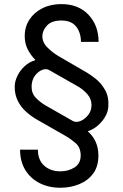

<svg xmlns="http://www.w3.org/2000/svg" viewBox="-20 -757 593 925"><path d="M455.1 -555.2H370.1Q369.6 -600.1 346.7 -629.2Q323.7 -658.2 275.4 -658.2Q229 -658.2 206.5 -634Q184.1 -609.9 184.1 -583Q184.1 -551.8 209.7 -526.9Q235.4 -502 260.7 -487.3L397.9 -407.7Q416.5 -397 442.1 -376.5Q467.8 -356 486.3 -323.5Q504.9 -291 502 -244.1Q500 -207 470.9 -172.1Q441.9 -137.2 403.3 -125V-124Q454.1 -79.1 454.1 -7.8Q454.1 45.4 428.5 79.6Q402.8 113.8 361.1 130.6Q319.3 147.5 271 147.5Q214.8 147.5 170.9 125.2Q127 103 101.8 61.8Q76.7 20.5 76.7 -36.1H162.6Q162.6 14.2 193.1 41.3Q223.6 68.4 271 68.4Q309.6 68.4 339.1 49.6Q368.7 30.8 368.7 -7.8Q368.7 -46.9 344 -67.9Q319.3 -88.9 293.5 -103.5L155.8 -182.1Q130.4 -196.8 106 -218.5Q81.5 -240.2 66.2 -270.3Q50.8 -300.3 50.8 -339.8Q51.3 -366.2 64.2 -392.3Q77.1 -418.5 99.4 -438.7Q121.6 -459 149.4 -466.8V-469.2Q127 -492.2 113 -520.3Q99.1 -548.3 99.1 -583Q99.1 -627.9 121.8 -662.6Q144.5 -697.3 184.3 -717.3Q224.1 -737.3 275.4 -737.3Q357.4 -737.3 406 -686.3Q454.6 -635.3 455.1 -555.2ZM420.9 -250.5Q420.9 -280.3 401.1 -303Q381.3 -325.7 355 -340.8L216.8 -419.4Q202.6 -427.7 183.1 -420.2Q163.6 -412.6 148.7 -392.8Q133.8 -373 132.3 -343.8Q130.9 -308.6 152.1 -286.4Q173.3 -264.2 199.7 -249L330.6 -174.3Q346.2 -165.5 367.2 -173.8Q388.2 -182.1 404.5 -202.6Q420.9 -223.1 420.9 -250.5Z"/></svg>

Font: Inter-Regular
Style: Regular
Weight: 400
Designer: Rasmus Andersson
Foundry: rsms
Version: Version 4.000;git-a52131595